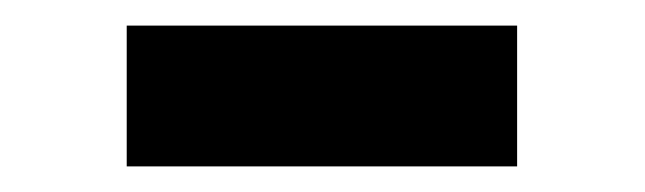

<svg xmlns="http://www.w3.org/2000/svg" viewBox="-20 -383 504 150"><path d="M79 -253V-363H384V-253Z"/></svg>

Font: Maven Pro ExtraBold
Style: Regular
Weight: 800
Designer: Joe Prince
Foundry: Joe Prince
Version: Version 2.100